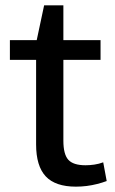

<svg xmlns="http://www.w3.org/2000/svg" viewBox="-20 -690 430 718"><path d="M264 8Q187 8 151 -30.5Q115 -69 115 -150V-529L145 -670H217V-164Q217 -113 235.5 -92.5Q254 -72 300 -72Q316 -72 333 -74.5Q350 -77 366 -83L379 -13Q363 -7 343.5 -2Q324 3 304 5.5Q284 8 264 8ZM17 -540H356V-466H17Z"/></svg>

Font: Pathway Extreme 28pt Medium
Style: Regular
Weight: 500
Designer: Eduardo Rodriguez Tunni
Foundry: Eduardo Rodriguez Tunni
Version: Version 1.001;gftools[0.9.26]